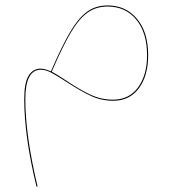

<svg xmlns="http://www.w3.org/2000/svg" viewBox="-20 -358 643 705"><path d="M524 -155Q524 -80 490 -34Q456 12 396 12Q352 12 313.5 -6Q275 -24 223 -58Q189 -80 168.5 -91Q148 -102 130 -102Q73 -102 73 6Q73 139 118 327H114Q69 143 69 6Q69 -54 85 -80Q101 -106 130 -106Q144 -106 167 -96Q208 -191 238.5 -242Q269 -293 300.5 -315.5Q332 -338 375 -338Q442 -338 483 -289Q524 -240 524 -155ZM520 -155Q520 -238 480.5 -286Q441 -334 375 -334Q333 -334 302 -312Q271 -290 241 -240Q211 -190 170 -95Q185 -87 225 -61Q274 -28 313 -10Q352 8 395 8Q454 8 487 -37Q520 -82 520 -155Z"/></svg>

Font: FiraGO Four
Style: Regular
Weight: 100
Designer: bBox Type
Foundry: bBox Type GmbH
Version: Version 1.001